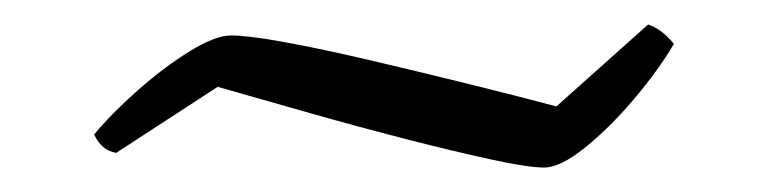

<svg xmlns="http://www.w3.org/2000/svg" viewBox="-20 -396 629 157"><path d="M425 -259Q412 -259 382 -265.5Q352 -272 313 -282Q274 -292 233.5 -303.5Q193 -315 158 -325L75 -271Q63 -273 57 -286Q71 -303 92.5 -322Q114 -341 135 -354Q156 -367 169 -367Q183 -367 213 -361.5Q243 -356 281.5 -347Q320 -338 360.5 -328Q401 -318 435 -309L510 -376Q518 -373 523.5 -368Q529 -363 531 -360Q518 -338 498 -314.5Q478 -291 458 -275Q438 -259 425 -259Z"/></svg>

Font: Texturina Thin
Style: Regular
Weight: 100
Designer: Guillermo Torres Carreño
Foundry: Omnibus-Type
Version: Version 1.002; ttfautohint (v1.8.3)